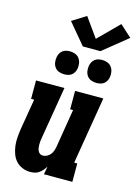

<svg xmlns="http://www.w3.org/2000/svg" viewBox="-144 -1065 822 1149"><g transform="rotate(15 266.5 -490.0)"><path d="M161 8Q135 8 111.5 -2Q88 -12 72 -30Q56 -48 47.5 -72Q39 -96 36 -121Q33 -146 35 -172Q37 -198 41 -225L73 -416H54V-530H230L176 -206Q174 -196 173 -185.5Q172 -175 172 -164.5Q172 -154 173.5 -144.5Q175 -135 179 -126Q183 -117 191 -111.5Q199 -106 209 -106Q222 -106 234.5 -112.5Q247 -119 255.5 -129.5Q264 -140 268.5 -153Q273 -166 275 -178L314 -416H296V-530H471L402 -114H421V0H245L254 -50Q246 -37 236.5 -26Q227 -15 215 -6.5Q203 2 189 5Q175 8 161 8ZM406 -609Q389 -609 373.5 -615Q358 -621 348.5 -634Q339 -647 336.5 -663.5Q334 -680 337 -697Q339 -709 345 -720Q351 -731 361 -738.5Q371 -746 383 -748.5Q395 -751 406 -751Q423 -751 438.5 -745Q454 -739 463.5 -726Q473 -713 476 -696.5Q479 -680 476 -663Q474 -651 468 -640Q462 -629 452 -621.5Q442 -614 430 -611.5Q418 -609 406 -609ZM206 -609Q189 -609 173.5 -615Q158 -621 148.5 -634Q139 -647 136.5 -663.5Q134 -680 137 -697Q139 -709 145 -720Q151 -731 161 -738.5Q171 -746 183 -748.5Q195 -751 206 -751Q223 -751 238.5 -745Q254 -739 263.5 -726Q273 -713 276 -696.5Q279 -680 276 -663Q274 -651 268 -640Q262 -629 252 -621.5Q242 -614 230 -611.5Q218 -609 206 -609ZM381 -799H272L164 -928L250 -982L335 -863L460 -988L533 -922Z"/></g></svg>

Font: Iosevka Slab Heavy Oblique
Style: Regular
Weight: 900
Italic angle: -9°
Monospace: yes
Designer: Belleve Invis
Foundry: Belleve Invis
Version: Version 11.1.1; ttfautohint (v1.8.3)